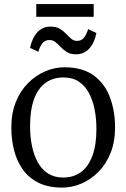

<svg xmlns="http://www.w3.org/2000/svg" viewBox="-20 -884 603 916"><path d="M34 -276Q34 -344 55.5 -397.2Q77 -450.5 113.5 -487.2Q150 -524 195 -543.5Q240 -563 287 -563Q375 -563 428.2 -523.2Q481.5 -483.5 505.2 -418Q529 -352.5 529 -276Q529 -208.5 507.8 -155Q486.5 -101.5 450 -64.5Q413.5 -27.5 368.5 -8.2Q323.5 11 276.5 11Q210.5 11 164 -12Q117.5 -35 89 -75Q60.5 -115 47.2 -166.8Q34 -218.5 34 -276ZM281.5 -37Q331 -37 366.5 -63.2Q402 -89.5 421 -141.2Q440 -193 440 -269Q440 -318 431.2 -362.2Q422.5 -406.5 404 -440.8Q385.5 -475 355.8 -494.8Q326 -514.5 282.5 -514.5Q232.5 -514.5 197 -488.5Q161.5 -462.5 142.5 -411Q123.5 -359.5 123.5 -283Q123.5 -233.5 132.2 -189.2Q141 -145 159.8 -110.5Q178.5 -76 208.8 -56.5Q239 -37 281.5 -37ZM123.5 -655.5Q133.5 -703.5 158.2 -730.2Q183 -757 221 -757Q248 -757 265.2 -746.8Q282.5 -736.5 295 -723.2Q307.5 -710 319.5 -699.5Q331.5 -689 347.5 -689Q368.5 -689 380.5 -704Q392.5 -719 400.5 -745L440 -726.5Q430.5 -678.5 405.2 -651.8Q380 -625 342 -625Q316.5 -625 299.8 -635.2Q283 -645.5 270.5 -658.8Q258 -672 245.5 -682.5Q233 -693 215.5 -693Q194.5 -693 182.5 -678Q170.5 -663 163 -637ZM427 -864.5V-804H153V-864.5Z"/></svg>

Font: Merriweather 36pt Light
Style: Regular
Weight: 300
Designer: Eben Sorkin
Foundry: Eben Sorkin
Version: Version 2.100